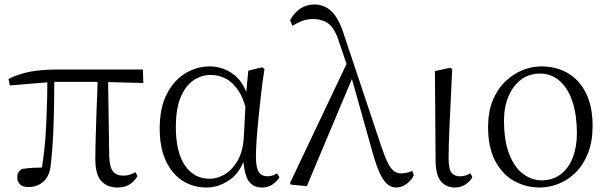

<svg xmlns="http://www.w3.org/2000/svg" viewBox="-20 -822 2712 856"><path d="M105 12Q82 12 69.5 0Q57 -12 57 -30Q57 -45 62.5 -54Q68 -63 79 -69Q101 -72 128 -74Q146 -75 167 -75Q177 -138 182 -199Q187 -273 189 -343Q191 -400 191 -455L24 -441L18 -470Q62 -492 112.5 -502Q163 -512 232 -512H617L619 -452L462 -456L467 -125Q469 -75 484.5 -57Q500 -39 528 -39Q547 -39 559.5 -43.5Q572 -48 584 -55L593 -37Q579 -13 557.5 0.5Q536 14 505 14Q458 14 431.5 -15Q405 -44 405 -113Q405 -162 407 -221.5Q409 -281 411 -347Q414 -401 415 -457H222Q222 -404 221 -351Q220 -285 217 -220Q214 -155 207 -93Q203 -40 175.5 -14Q148 12 105 12Z M901 14Q841 14 793.5 -16.5Q746 -47 719 -106Q692 -165 692 -249Q692 -342 724 -403.5Q756 -465 807 -495.5Q858 -526 913 -526Q979 -526 1028 -485Q1058 -460 1078 -413L1087 -507L1149 -522L1159 -514Q1151 -464 1144.5 -407.5Q1138 -351 1132.5 -296.5Q1127 -242 1124 -197.5Q1121 -153 1121 -125Q1121 -74 1134 -55Q1147 -36 1172 -36Q1185 -36 1195 -39.5Q1205 -43 1215 -49L1226 -32Q1214 -12 1194 1Q1174 14 1148 14Q1108 14 1087 -17Q1071 -43 1065 -100Q1042 -45 1002 -19Q954 14 901 14ZM1074 -346Q1063 -386 1046 -413Q1020 -454 987.5 -471Q955 -488 920 -488Q879 -488 843.5 -464.5Q808 -441 786 -390Q764 -339 764 -255Q764 -144 804.5 -84.5Q845 -25 915 -25Q948 -25 981 -44Q1014 -63 1038.5 -104Q1063 -145 1067 -210Z M1277 1 1273 -6 1525 -537 1492 -634Q1473 -695 1445.5 -716Q1418 -737 1375 -737Q1348 -737 1326.5 -728.5Q1305 -720 1284 -707L1273 -731Q1291 -765 1318.5 -783.5Q1346 -802 1381 -802Q1427 -802 1459.5 -770Q1492 -738 1515 -663L1681 -166Q1697 -119 1710 -94Q1723 -69 1737 -59Q1751 -49 1768 -49Q1777 -49 1791 -51.5Q1805 -54 1818 -60L1825 -41Q1815 -18 1792.5 -2Q1770 14 1747 14Q1728 14 1711 2.5Q1694 -9 1677 -42Q1660 -75 1642 -139L1549 -470L1348 8Z M2008 14Q1969 14 1945.5 -14Q1922 -42 1922 -110L1919 -505L1987 -520L1996 -514Q1992 -427 1989 -364.5Q1986 -302 1984 -257.5Q1982 -213 1981 -179Q1980 -145 1980 -116Q1980 -67 1993.5 -51.5Q2007 -36 2031 -36Q2046 -36 2057 -40Q2068 -44 2078 -49L2086 -32Q2077 -15 2056.5 -0.5Q2036 14 2008 14Z M2386 14Q2326 14 2273.5 -14.5Q2221 -43 2188.5 -103Q2156 -163 2156 -256Q2156 -323 2176.5 -373.5Q2197 -424 2232 -458Q2267 -492 2309 -509Q2351 -526 2394 -526Q2460 -526 2511.5 -496Q2563 -466 2592.5 -407Q2622 -348 2622 -261Q2622 -191 2601.5 -139Q2581 -87 2546.5 -53Q2512 -19 2470 -2.5Q2428 14 2386 14ZM2394 -18Q2445 -18 2480.5 -45.5Q2516 -73 2534 -120.5Q2552 -168 2552 -227Q2552 -308 2532.5 -368Q2513 -428 2475.5 -461Q2438 -494 2387 -494Q2340 -494 2304 -467.5Q2268 -441 2247.5 -393.5Q2227 -346 2227 -285Q2227 -194 2250.5 -134.5Q2274 -75 2312.5 -46.5Q2351 -18 2394 -18Z"/></svg>

Font: Early Summer Mincho Light
Style: Regular
Weight: 300
Designer: GuiWonder
Version: Version 1.002